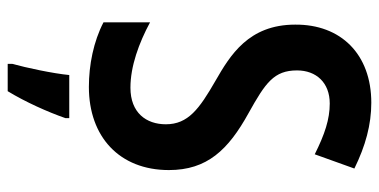

<svg xmlns="http://www.w3.org/2000/svg" viewBox="-263 -501 985 499"><g transform="rotate(90 229.5 -251.5)"><path d="M422 -198C422 -297 370 -352 274 -405C195 -449 163 -471 163 -531C163 -581 195 -616 249 -616C290 -616 329 -603 381 -577L418 -680C359 -709 304 -724 247 -724C121 -724 43 -645 44 -526C44 -405 124 -357 190 -319C263 -277 303 -248 303 -190C303 -139 273 -98 208 -98C152 -98 92 -120 38 -149V-28C88 -2 149 10 206 10C335 10 422 -69 422 -198ZM287 71V61H175C171 103 156 173 146 209V221H217C245 175 271 117 287 71Z"/></g></svg>

Font: Noto Sans Tamil Condensed SemiBold
Style: Regular
Weight: 600
Width: 3
Designer: Jelle Bosma - Monotype Design Team
Foundry: Monotype Imaging Inc.
Version: Version 2.004